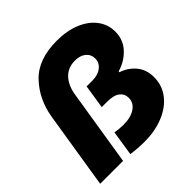

<svg xmlns="http://www.w3.org/2000/svg" viewBox="-198 -940 1121 1121"><g transform="rotate(-45 362.5 -380.0)"><path d="M93 -475 17 0H206L281 -469Q291 -536 327 -574.5Q363 -613 421 -613Q464 -613 489 -592Q514 -571 514 -537Q514 -503 485.5 -480.5Q457 -458 410 -458H363L340 -310H385Q439 -310 464.5 -290Q490 -270 490 -237Q490 -196 454 -171.5Q418 -147 357 -147Q326 -147 288 -153L264 2Q322 10 373 10Q462 10 532 -19Q602 -48 641 -99.5Q680 -151 680 -217Q680 -282 644 -323.5Q608 -365 557 -381L558 -388Q621 -406 664.5 -452.5Q708 -499 708 -566Q708 -624 673.5 -670.5Q639 -717 575.5 -743.5Q512 -770 428 -770Q274 -770 193.5 -685Q113 -600 93 -475Z"/></g></svg>

Font: Be Vietnam Black
Style: Italic
Weight: 900
Italic angle: -9°
Designer: Lam Bao; Tony Le; Vietanh Nguyen
Foundry: Yellow Type Foundry
Version: Version 5.000